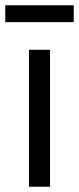

<svg xmlns="http://www.w3.org/2000/svg" viewBox="-30 -709 300 729"><path d="M80 0V-520H160V0ZM-10 -625V-689H250V-625Z"/></svg>

Font: Oxanium
Style: Regular
Weight: 400
Designer: Severin Meyer
Version: Version 1.001